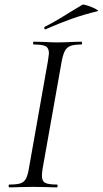

<svg xmlns="http://www.w3.org/2000/svg" viewBox="-20 -804 441 824"><path d="M20 -12Q52 -12 67.5 -17Q83 -22 91 -36.5Q99 -51 104 -81L186 -544Q190 -570 190 -575Q190 -598 176 -605.5Q162 -613 125 -613Q122 -613 122 -619Q122 -625 125 -625L168 -624Q204 -622 226 -622Q252 -622 290 -624L330 -625Q332 -625 332 -619Q332 -613 330 -613Q298 -613 282.5 -607Q267 -601 259 -586.5Q251 -572 245 -542L163 -81Q160 -62 160 -49Q160 -27 173.5 -19.5Q187 -12 225 -12Q227 -12 227 -6Q227 0 225 0Q198 0 183 -1L122 -2L63 -1Q48 0 20 0Q17 0 17 -6Q17 -12 20 -12ZM175 -678Q171 -678 170 -682.5Q169 -687 172 -689Q206 -706 238 -725.5Q270 -745 278 -750L334 -784Q338 -786 357.5 -779.5Q377 -773 391.5 -765Q406 -757 399 -756Q337 -741 285.5 -722.5Q234 -704 177 -679Z"/></svg>

Font: Cormorant Infant
Style: Italic
Weight: 400
Italic angle: -10°
Designer: Christian Thalmann (Catharsis Fonts)
Foundry: Catharsis Fonts
Version: Version 4.000